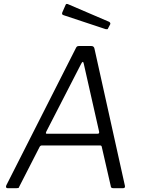

<svg xmlns="http://www.w3.org/2000/svg" viewBox="-20 -982 756 1002"><path d="M19 0Q14 0 12 -4Q10 -8 13 -15L376 -731Q379 -738 383 -740Q387 -742 395 -742H455Q464 -742 468 -738Q472 -734 473 -728L632 -12Q633 -7 631 -3.5Q629 0 623 0H571Q558 0 558 -11L511 -216Q510 -223 502 -223H199Q190 -223 186 -214L80 -7Q79 -2 76 -1Q73 0 67 0H19ZM489 -284Q500 -284 497 -296L417 -650Q415 -660 411.5 -659Q408 -658 403 -648L222 -296Q219 -289 219.5 -286.5Q220 -284 225 -284ZM323 -958Q325 -961 327.5 -961.5Q330 -962 333 -961L550 -868Q553 -866 555 -862.5Q557 -859 555 -855L544 -834Q543 -830 540 -829.5Q537 -829 531 -830L314 -902Q306 -904 304.5 -908Q303 -912 305 -917Z"/></svg>

Font: Libre Franklin Thin Light
Style: Italic
Weight: 300
Italic angle: -8°
Version: Version 3.000